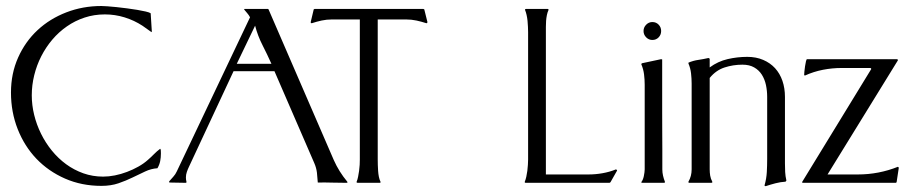

<svg xmlns="http://www.w3.org/2000/svg" viewBox="-20 -618 3071 649"><path d="M334.5 -569.3Q298.3 -569.3 265.9 -558.6Q233.4 -547.9 206.1 -528.8Q178.7 -509.8 156.7 -483.9Q134.8 -458 119.4 -427.7Q104 -397.5 95.7 -363.8Q87.4 -330.1 87.4 -295.9Q87.4 -262.7 95.5 -229.7Q103.5 -196.8 118.7 -166Q133.8 -135.3 155.3 -108.9Q176.8 -82.5 203.4 -63Q230 -43.5 261.7 -32.2Q293.5 -21 328.6 -21Q347.7 -21 368.4 -25.1Q389.2 -29.3 409.2 -36.9Q429.2 -44.4 447.5 -54.7Q465.8 -64.9 480 -77.6Q490.7 -86.9 500.5 -96.9Q510.3 -106.9 521.5 -115.2L523.4 -111.8Q523.4 -108.9 523.7 -105.7Q523.9 -102.5 523.9 -99.6Q523.9 -85.9 521.5 -73.5Q519 -61 512.2 -49.3Q490.7 -47.9 470.5 -38.3Q450.2 -28.8 428.2 -18.1Q406.2 -7.3 380.6 1.5Q355 10.3 322.8 10.3Q255.9 10.3 199.7 -14.4Q143.6 -39.1 103 -81.5Q62.5 -124 39.8 -181.6Q17.1 -239.3 17.1 -305.2Q17.1 -369.6 41.3 -423.6Q65.4 -477.5 106.9 -516.1Q148.4 -554.7 204.1 -576.2Q259.8 -597.7 322.8 -597.7Q329.6 -597.7 343.3 -596.7Q356.9 -595.7 373.8 -594Q390.6 -592.3 409.2 -589.8Q427.7 -587.4 443.8 -584.7Q460 -582 472.4 -579.1Q484.9 -576.2 489.3 -573.2L493.2 -511.7L492.2 -509.3Q484.4 -514.6 477.1 -520Q469.7 -525.4 461.9 -530.8Q433.6 -549.3 401.1 -559.3Q368.7 -569.3 334.5 -569.3Z M553.2 -1 551.8 -2V-4.9Q558.6 -12.7 565.9 -20.8Q573.2 -28.8 577.6 -38.6L825.2 -559.6Q821.3 -566.9 815.9 -573.2Q810.5 -579.6 805.2 -585.9V-586.4L806.6 -587.9H885.7L887.7 -586.4L1108.4 -76.7Q1125.5 -38.1 1153.8 -3.9L1154.8 -1Q1154.3 -1 1153.3 -0.5Q1152.3 0 1151.9 0Q1127 0 1103 -0.7Q1079.1 -1.5 1054.2 -1Q1053.2 -18.1 1051.3 -34.4Q1049.3 -50.8 1042.5 -66.4L907.7 -377.4H769.5L618.7 -54.2Q614.7 -45.9 611.6 -36.9Q608.4 -27.8 608.4 -18.1Q608.4 -14.2 608.9 -10.5Q609.4 -6.8 610.4 -2.9L609.9 -1L608.9 0ZM897.5 -402.3Q883.3 -434.1 867.2 -465.6Q851.1 -497.1 842.3 -531.2L780.3 -402.3Z M1410.6 -587.9 1414.1 -586.4 1424.8 -543.5 1423.8 -540 1420.9 -539.6Q1404.8 -544.9 1387.7 -548.6Q1370.6 -552.2 1353.5 -552.2H1256.8V-78.6Q1256.8 -70.8 1257.1 -60.5Q1257.3 -50.3 1258.1 -40Q1258.8 -29.8 1260.7 -20.3Q1262.7 -10.7 1266.1 -3.9V-1L1265.1 0H1189Q1188.5 0 1187.3 -0.5Q1186 -1 1185.5 -1V-3.9Q1188.5 -10.7 1190.4 -20.5Q1192.4 -30.3 1193.8 -40.5Q1195.3 -50.8 1195.8 -61Q1196.3 -71.3 1196.3 -78.6V-552.2H1101.1Q1084 -552.2 1067.1 -548.6Q1050.3 -544.9 1034.2 -539.6L1030.8 -540L1030.3 -543.5L1040.5 -586.4L1043.9 -587.9Z M1765.1 -509.3Q1765.1 -517.1 1764.6 -527.1Q1764.2 -537.1 1763.2 -547.4Q1762.2 -557.6 1760 -567.4Q1757.8 -577.1 1754.9 -584V-586.9Q1756.8 -587.9 1758.3 -587.9H1831.5L1833.5 -586.9H1834V-584Q1830.6 -576.7 1828.6 -567.1Q1826.7 -557.6 1825.9 -547.4Q1825.2 -537.1 1825.2 -527.1Q1825.2 -517.1 1825.2 -509.3V-28.3H1969.2Q1993.2 -28.3 2016.6 -32.5Q2040 -36.6 2062 -45.4L2064.9 -43.9L2065.9 -41.5L2043.5 -2L2040.5 0H1756.3L1753.9 -1V-3.9Q1756.8 -10.7 1759 -20.5Q1761.2 -30.3 1762.5 -40.5Q1763.7 -50.8 1764.4 -60.8Q1765.1 -70.8 1765.1 -78.6Z M2227.5 -3.9V-1Q2227.1 -1 2226.1 -0.5Q2225.1 0 2224.6 0H2150.4L2147 -2Q2149.9 -4.4 2152.3 -10Q2154.8 -15.6 2156.2 -22.2Q2157.7 -28.8 2158.4 -35.2Q2159.2 -41.5 2159.2 -45.4V-331.5Q2159.2 -349.1 2157 -366.7Q2154.8 -384.3 2147.9 -400.4V-402.3L2150.4 -404.3L2214.8 -418L2218.3 -417Q2218.3 -416.5 2218.3 -401.4Q2218.3 -386.2 2218.3 -361.6Q2218.3 -336.9 2218.3 -305.4Q2218.3 -273.9 2218.3 -240.2Q2218.3 -206.5 2218.5 -173.8Q2218.8 -141.1 2218.8 -114.3Q2218.8 -87.4 2218.8 -68.8Q2218.8 -50.3 2218.8 -45.4Q2218.8 -34.7 2221.2 -24.2Q2223.6 -13.7 2227.5 -3.9ZM2185.1 -543.5Q2197.8 -543.5 2206.3 -534.7Q2214.8 -525.9 2214.8 -513.2Q2214.8 -500.5 2206.3 -491.7Q2197.8 -482.9 2185.1 -482.9Q2172.9 -482.9 2164.1 -491.9Q2155.3 -501 2155.3 -513.2Q2155.3 -525.4 2164.1 -534.4Q2172.9 -543.5 2185.1 -543.5Z M2378.9 -45.4Q2378.9 -34.7 2380.6 -24.2Q2382.3 -13.7 2387.7 -3.9V-1Q2387.2 -1 2386.2 -0.5Q2385.3 0 2384.8 0H2310.1Q2309.6 0 2308.6 -0.5Q2307.6 -1 2307.1 -1V-3.9Q2317.9 -22.5 2317.9 -45.4V-335.4Q2317.9 -352.5 2315.9 -369.9Q2314 -387.2 2307.1 -403.3V-406.2Q2323.2 -413.1 2340.3 -415.5Q2357.4 -418 2374.5 -421.9L2377.4 -420.9L2378.9 -418.9V-390.1Q2406.7 -410.6 2439.5 -418.2Q2472.2 -425.8 2505.9 -425.8Q2536.1 -425.8 2559.8 -415.5Q2583.5 -405.3 2599.9 -387.5Q2616.2 -369.6 2624.8 -344.7Q2633.3 -319.8 2633.3 -290.5V-65.9Q2633.3 -51.3 2634 -36.6Q2634.8 -22 2638.2 -7.8Q2637.7 -6.3 2635.3 -3.9Q2618.2 -2.9 2601.3 1.5Q2584.5 5.9 2568.4 11.2L2564.9 10.7L2564.5 7.8Q2570.8 -14.2 2572 -36.4Q2573.2 -58.6 2573.2 -81.1V-290.5Q2573.2 -311 2569.1 -330.6Q2564.9 -350.1 2555.2 -365.5Q2545.4 -380.9 2529.3 -390.1Q2513.2 -399.4 2489.7 -399.4Q2458 -399.4 2429 -389.9Q2399.9 -380.4 2378.9 -354.5Z M2698.2 -363.8Q2698.2 -367.2 2699 -376Q2699.7 -384.8 2701.2 -394Q2702.6 -403.3 2704.3 -410.6Q2706.1 -418 2708 -418H3012.7L3014.6 -416.5L3015.1 -414.1L2777.3 -28.3H2879.9Q2950.2 -28.3 3015.1 -54.2L3017.1 -52.7L3018.1 -50.8L3010.7 -2L3008.3 0H2693.8L2691.4 -1V-2.9L2924.8 -384.3V-386.2L2922.4 -388.2H2825.2Q2793 -388.2 2761.7 -382.1Q2730.5 -376 2701.2 -362.8Z"/></svg>

Font: CAT Linz
Style: Regular
Weight: 400
Designer: Peter Wiegel
Foundry: Peter Wiegel
Version: Version 1.08